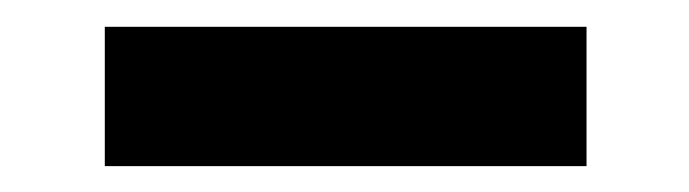

<svg xmlns="http://www.w3.org/2000/svg" viewBox="-20 -359 517 144"><path d="M58.6 -234.4V-338.9H419.9V-234.4Z"/></svg>

Font: Nasu
Style: Bold
Weight: 700
Designer: Ryoko NISHIZUKA (kana &amp; ideographs); Paul D. Hunt (Latin, Greek &amp; Cyrillic); Wenlong ZHANG (bopomofo); Sandoll C
Version: Version 2014.1215